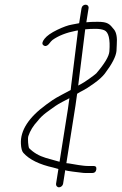

<svg xmlns="http://www.w3.org/2000/svg" viewBox="-20 -718 519 819"><path d="M231.8 81C223.8 81 217.9 73.9 219.1 66L229.1 3L208.1 -3C148 -16.3 105.1 -37.3 79.6 -66C73.6 -72.7 70.1 -85.5 69.2 -104.5C66.2 -161.7 102.7 -217.9 178.8 -273L204.2 -291C220.6 -302.7 263.8 -324.1 281.5 -334C281.9 -340.7 282.6 -347.3 283.7 -354L309.6 -562C311.1 -571.3 312.1 -580 312.7 -588C310 -587.3 307.2 -587 304.6 -587C263 -578.9 229.5 -565.8 204 -547.5C200.8 -545.2 195.2 -539 187.4 -529C179.5 -520.8 172.1 -519.4 165.1 -524.9C158.1 -530.4 159.7 -539.6 169.9 -552.5C180.1 -565.5 198.1 -578.1 223.9 -590.6C249.7 -603 270.5 -610.5 286.5 -613.1C302.4 -615.7 312.8 -617.7 317.6 -619L327.8 -683C329.2 -691.8 336.7 -698 345.2 -698C353.6 -698 359.2 -691.8 357.8 -683L348.3 -623C360.5 -624.3 376.4 -625 396.1 -625C439.6 -625 447.4 -616 466.6 -591.9C476.7 -579.1 480.5 -557.5 478.1 -527C477.4 -518.3 477 -509.7 476.9 -501C474.8 -477.6 458.4 -445.5 427.6 -404.7C417.4 -391.2 401.7 -376.9 380.3 -361.7C359 -346.6 343.8 -336.8 334.8 -332.5C325.7 -328.2 317.1 -323.3 309 -318C306.5 -302.7 304.2 -286 302 -268L263.1 -22C272.8 -22 303.9 -15.1 314.8 -14C328.1 -12.6 339.3 -10 354.2 -10H379.2C388.5 -10 392.4 -5 390.8 5C389.2 15 383.4 20 373.4 20H346.4C339.8 20 333.2 19.5 326.7 18.5C315.7 16.8 266 12.1 258.3 8L249.1 66C247.9 73.9 239.7 81 231.8 81ZM276 -299C262.8 -292.1 230 -275.7 217.3 -266.5C189.6 -246.3 161.4 -229.5 140.6 -202C121.8 -181.9 108.5 -160.4 100.9 -137.5C97.3 -126.8 100.8 -91.3 104.2 -86C123 -66.9 146.6 -53.1 174.9 -44.6C207.4 -34.9 212.6 -34.4 234 -28L269.6 -252.5C272.9 -273.5 275 -289 276 -299ZM313.8 -355 313.5 -353C316.5 -355 320.9 -357.3 326.6 -360C337.7 -365.1 382 -396.6 390.7 -405C426.6 -446.8 445.2 -478.1 446.6 -499C450.5 -551.1 443.3 -581.1 424.9 -589C415.5 -593 403 -595 387.3 -595C371.7 -595 357.1 -594.3 343.5 -593Z"/></svg>

Font: MewTooHand
Style: ReversedIta
Weight: 400
Designer: Mew Too, Robert Jablonski
Version: Version 0.77